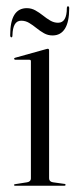

<svg xmlns="http://www.w3.org/2000/svg" viewBox="-20 -592 244 612"><path d="M136.5 -431.5V-23.5Q136.5 -18.5 139.5 -15.2Q142.5 -12 148.5 -11L184 -6Q187 -6 188 -5Q189 -4 189 -2.5Q189 -1.5 188 -0.8Q187 0 185 0H27.5Q26.5 0 25.5 -0.8Q24.5 -1.5 24.5 -2.5Q24.5 -3.5 25.5 -4Q26.5 -4.5 28.5 -5L66.5 -11Q72.5 -12 75.5 -15.2Q78.5 -18.5 78.5 -23V-396.5Q78.5 -399 77.5 -400.2Q76.5 -401.5 73.5 -401.5H28Q27 -402 26 -402.8Q25 -403.5 25 -404.5Q25 -406 26 -406.8Q27 -407.5 28.5 -408L125.5 -435Q129 -436 130.2 -436.2Q131.5 -436.5 132.5 -436.5Q134.5 -436.5 135.5 -435Q136.5 -433.5 136.5 -431.5ZM147.5 -479Q132.7 -479 120.3 -486Q107.9 -493 96.2 -502.5Q84.5 -512 72.8 -519Q61.1 -526 47.6 -526Q33.7 -526 26.9 -514Q20.2 -502 19.7 -480Q19.7 -473 16.6 -473Q12.5 -473 12.5 -480Q12.5 -523.5 25.8 -544.8Q39.1 -566 65.6 -566Q80 -566 92.6 -559Q105.2 -552 116.7 -542.8Q128.2 -533.5 140.1 -526.5Q152 -519.5 165.1 -519.5Q179.5 -519.5 186.2 -531.5Q193 -543.5 193 -565.5Q193.4 -572 196.6 -572Q200.6 -572 200.6 -565.5Q200.6 -522.5 187.1 -500.8Q173.6 -479 147.5 -479Z"/></svg>

Font: Fraunces 120pt Light
Style: Regular
Weight: 300
Version: Version 1.000;[b76b70a41]